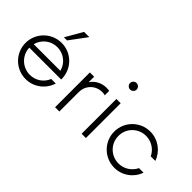

<svg xmlns="http://www.w3.org/2000/svg" viewBox="-25 -1072 1549 1549"><g transform="rotate(45 749.5 -297.5)"><path d="M375.5 -595.2H315.9L231.4 -449.2H267.1ZM457 -203.6C453.1 -317.4 363.3 -404.8 251 -404.8C136.7 -404.8 44.4 -312.5 44.4 -198.2C44.4 -84.5 136.7 7.8 251 7.8C344.2 7.8 422.9 -53.7 448.7 -139.2H397C374 -80.6 317.4 -40.5 251 -40.5C165.5 -40.5 95.7 -107.9 93.3 -192.9H456.5ZM251 -356C324.7 -356 385.7 -305.7 402.3 -237.8H98.6C116.2 -306.6 177.2 -356 251 -356Z M580.1 0H628.9V-222.2C628.9 -299.3 689 -356 762.7 -356C774.9 -356 786.1 -354.5 795.4 -351.6V-401.9C785.2 -403.8 774.9 -404.8 762.7 -404.8C705.6 -404.8 657.2 -377 628.9 -334.5V-397H580.1Z M907.2 -528.8C927.7 -528.8 944.8 -545.4 944.8 -565.4C944.8 -586.9 927.7 -603 907.2 -603C887.2 -603 869.6 -586.9 869.6 -565.4C869.6 -545.4 887.2 -528.8 907.2 -528.8ZM882.8 0H931.6V-397H882.8Z M1262.7 7.8C1353.5 7.8 1430.7 -50.3 1458 -131.3H1406.2C1380.9 -77.6 1325.7 -40.5 1262.7 -40.5C1176.3 -40.5 1104.5 -109.4 1105 -198.2C1104.5 -287.1 1176.3 -356 1262.7 -356C1325.7 -356 1380.9 -319.3 1406.2 -265.6H1458C1430.7 -346.2 1353.5 -404.8 1262.7 -404.8C1148.4 -404.8 1056.2 -312.5 1056.2 -198.2C1056.2 -84.5 1148.4 7.8 1262.7 7.8Z"/></g></svg>

Font: Now Light
Style: Regular
Weight: 300
Designer: Alfredo Marco Pradil
Foundry: Alfredo Marco Pradil
Version: Version 1.200;hotconv 1.0.109;makeotfexe 2.5.65596